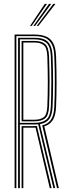

<svg xmlns="http://www.w3.org/2000/svg" viewBox="-20 -980 354 1000"><path d="M56 0V-800H160.8Q194.8 -800 219.1 -790.1Q243.5 -780.2 256.9 -755.8Q270.2 -731.2 272 -687Q274.8 -610.5 274.6 -547Q274.5 -483.5 272 -424Q270.2 -380 255.8 -355.8Q241.2 -331.5 210.8 -321.8L286.5 0H277L199.8 -327Q231.2 -334.5 246.1 -357.6Q261 -380.8 262.8 -424.2Q265.5 -483.8 265.6 -548.6Q265.8 -613.5 262.8 -686.8Q261.5 -727.5 249.2 -750.4Q237 -773.2 214.8 -782.5Q192.5 -791.8 160.8 -791.8H65.2V0ZM92.5 0V-323.2H153Q158.5 -323.2 163.2 -323.4Q168 -323.5 172.2 -323.8L248.8 0H239.2L165.2 -315.2Q162.5 -315 159.5 -315Q156.5 -315 153.2 -315H101.5V0ZM74.2 0V-783.2H160.8Q190.2 -783.2 210.4 -774.9Q230.5 -766.5 241.4 -745.4Q252.2 -724.2 253.8 -686.2Q256.5 -615.5 256.5 -549.6Q256.5 -483.8 253.8 -424.8Q252 -381.5 236.6 -360.2Q221.2 -339 188 -333.5L267.5 0H258.2L179 -332.8Q174.2 -332.2 169.2 -332Q164.2 -331.8 159.8 -331.8H83.5V0ZM83.5 -340H159.8Q200.2 -340 221.4 -357.2Q242.5 -374.5 244.8 -425Q247.2 -483.8 247.4 -549Q247.5 -614.2 244.8 -686Q242.8 -739.2 221.4 -757.1Q200 -775 160.8 -775H83.5ZM92.5 -348.2V-766.8H160.8Q195.2 -766.8 214.5 -751Q233.8 -735.2 235.5 -686Q238 -616.8 238.1 -550.9Q238.2 -485 235.5 -425.2Q233.5 -377.8 214.1 -363Q194.8 -348.2 159.8 -348.2ZM101.5 -356.5H159.8Q191.2 -356.5 208 -369.8Q224.8 -383 226.5 -425.5Q229 -485.8 229 -550.5Q229 -615.2 226.5 -685.5Q225 -731.2 207.9 -744.9Q190.8 -758.5 160.8 -758.5H101.5ZM136.5 -845 213.2 -959.8H224.5L145.2 -845ZM171.2 -845 257.5 -959.8H268.8L180.2 -845ZM153.8 -845 235.2 -959.8H246.8L162.8 -845Z"/></svg>

Font: Big Shoulders Inline Display Thin Light
Style: Regular
Weight: 300
Version: Version 2.002